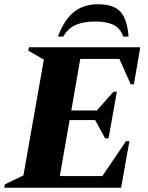

<svg xmlns="http://www.w3.org/2000/svg" viewBox="-50 -882 694 902"><path d="M-30 0 -27 -16 60 -58 156 -602 83 -644 86 -660H609L579 -486H564L511 -605H327L285 -363H405L483 -451H499L460 -232H444L397 -318H277L231 -55H431L542 -219H558L519 0ZM222 -710Q251 -788 296.5 -825Q342 -862 410 -862Q485 -862 516.5 -826Q548 -790 554 -710H529Q515 -750 482.5 -765.5Q450 -781 398 -781Q347 -781 309.5 -766.5Q272 -752 247 -710Z"/></svg>

Font: Spectral SC ExtraBold
Style: Italic
Weight: 800
Italic angle: -10°
Designer: Jean-Baptiste Levee
Foundry: Production Type
Version: Version 2.001